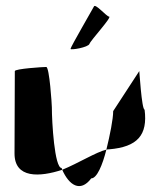

<svg xmlns="http://www.w3.org/2000/svg" viewBox="-20 -778 566 648"><path d="M29 -260C29 -175 114 -180 190 -205C189 -207 189 -209 188 -211C164 -211 155 -366 155 -416C155 -424 147 -552 136 -552C126 -552 30 -546 30 -538C30 -538 29 -340 29 -260ZM190 -205C213 -153 251 -127 288 -176C307 -176 326 -221 339 -273C305 -265 244 -227 190 -205ZM218 -613C218 -608 278 -618 282 -630C286 -642 360 -722 348 -722C340 -722 301 -768 297 -756C292 -746 219 -621 218 -613ZM339 -273C343 -274 345 -274 348 -274C444 -282 479 -322 468 -408C458 -408 450 -546 450 -538L362 -403C362 -376 351 -322 339 -273Z"/></svg>

Font: Ampere
Style: SCSuCnd
Weight: 400
Version: Version 1